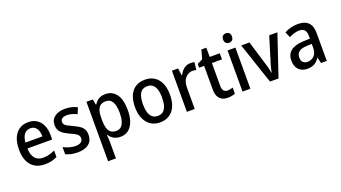

<svg xmlns="http://www.w3.org/2000/svg" viewBox="-72 -1434 4199 2364"><g transform="rotate(-20 2027.5 -252.5)"><path d="M268 -549Q334 -549 380 -518.5Q426 -488 450.5 -434Q475 -380 475 -307V-247H151Q153 -162 190 -118Q227 -74 295 -74Q339 -74 375.5 -83.5Q412 -93 451 -112V-26Q414 -8 376 1Q338 10 288 10Q213 10 159 -22.5Q105 -55 76.5 -117Q48 -179 48 -266Q48 -357 74.5 -420Q101 -483 150.5 -516Q200 -549 268 -549ZM268 -469Q218 -469 188 -432Q158 -395 153 -324H375Q375 -366 363.5 -398.5Q352 -431 328.5 -450Q305 -469 268 -469Z M916 -151Q916 -99 893 -63Q870 -27 825.5 -8.5Q781 10 719 10Q670 10 632 1.5Q594 -7 563 -22V-116Q594 -99 636 -86Q678 -73 719 -73Q769 -73 792.5 -92Q816 -111 816 -143Q816 -161 807 -176Q798 -191 774 -206Q750 -221 705 -240Q660 -261 628.5 -282Q597 -303 580 -332Q563 -361 563 -404Q563 -473 614.5 -511Q666 -549 750 -549Q795 -549 834 -539.5Q873 -530 909 -512L876 -433Q845 -447 813 -457Q781 -467 748 -467Q706 -467 684 -451.5Q662 -436 662 -409Q662 -390 672 -375.5Q682 -361 707 -347.5Q732 -334 775 -314Q819 -294 850.5 -273.5Q882 -253 899 -223.5Q916 -194 916 -151Z M1279 -549Q1369 -549 1421.5 -479Q1474 -409 1474 -270Q1474 -180 1450 -117.5Q1426 -55 1382.5 -22.5Q1339 10 1279 10Q1244 10 1216.5 0Q1189 -10 1168 -27.5Q1147 -45 1133 -68H1127Q1129 -48 1131 -25.5Q1133 -3 1133 15V240H1030V-539H1114L1127 -467H1133Q1148 -492 1168.5 -510.5Q1189 -529 1216.5 -539Q1244 -549 1279 -549ZM1254 -464Q1211 -464 1184.5 -445Q1158 -426 1145.5 -386.5Q1133 -347 1133 -287V-268Q1133 -205 1144.5 -162Q1156 -119 1183 -97.5Q1210 -76 1255 -76Q1294 -76 1319 -99.5Q1344 -123 1356.5 -166.5Q1369 -210 1369 -271Q1369 -363 1341.5 -413.5Q1314 -464 1254 -464Z M2027 -271Q2027 -205 2012 -153.5Q1997 -102 1967.5 -65.5Q1938 -29 1895 -9.5Q1852 10 1796 10Q1745 10 1703 -9.5Q1661 -29 1631 -65.5Q1601 -102 1585 -153.5Q1569 -205 1569 -271Q1569 -359 1595.5 -421Q1622 -483 1673.5 -516Q1725 -549 1799 -549Q1868 -549 1919 -517Q1970 -485 1998.5 -423Q2027 -361 2027 -271ZM1673 -270Q1673 -208 1686.5 -164.5Q1700 -121 1727.5 -98Q1755 -75 1798 -75Q1842 -75 1869.5 -98Q1897 -121 1910 -164.5Q1923 -208 1923 -270Q1923 -333 1909.5 -376Q1896 -419 1868.5 -441.5Q1841 -464 1798 -464Q1732 -464 1702.5 -414Q1673 -364 1673 -270Z M2392 -549Q2405 -549 2420 -548Q2435 -547 2447 -543L2435 -444Q2425 -447 2411.5 -449Q2398 -451 2386 -451Q2359 -451 2334.5 -439Q2310 -427 2291.5 -405.5Q2273 -384 2263 -352.5Q2253 -321 2253 -282V0H2150V-539H2231L2244 -445H2249Q2264 -474 2285 -498Q2306 -522 2333 -535.5Q2360 -549 2392 -549Z M2712 -75Q2730 -75 2748.5 -79Q2767 -83 2782 -88V-9Q2765 -1 2739.5 4.5Q2714 10 2686 10Q2644 10 2612 -5.5Q2580 -21 2561.5 -57Q2543 -93 2543 -154V-459H2477V-508L2548 -543L2580 -660H2645V-539H2777V-459H2645V-158Q2645 -116 2662.5 -95.5Q2680 -75 2712 -75Z M2982 -539V0H2879V-539ZM2931 -745Q2957 -745 2973 -730Q2989 -715 2989 -683Q2989 -652 2972.5 -636.5Q2956 -621 2931 -621Q2906 -621 2889.5 -636.5Q2873 -652 2873 -683Q2873 -715 2889 -730Q2905 -745 2931 -745Z M3239 0 3058 -539H3166L3261 -226Q3268 -206 3274 -183Q3280 -160 3285 -138Q3290 -116 3292 -97H3296Q3299 -112 3303.5 -133Q3308 -154 3314.5 -176.5Q3321 -199 3327 -220L3425 -539H3532L3351 0Z M3801 -549Q3893 -549 3938 -503Q3983 -457 3983 -364V0H3908L3890 -75H3887Q3867 -46 3844.5 -27Q3822 -8 3793.5 1Q3765 10 3726 10Q3680 10 3645.5 -9.5Q3611 -29 3592.5 -65.5Q3574 -102 3574 -153Q3574 -235 3630.5 -278.5Q3687 -322 3800 -326L3882 -329V-359Q3882 -418 3858.5 -443Q3835 -468 3791 -468Q3757 -468 3723.5 -457.5Q3690 -447 3657 -430L3625 -504Q3661 -525 3706.5 -537Q3752 -549 3801 -549ZM3819 -258Q3742 -255 3710.5 -228.5Q3679 -202 3679 -154Q3679 -111 3701 -90.5Q3723 -70 3758 -70Q3812 -70 3846.5 -106Q3881 -142 3881 -211V-260Z"/></g></svg>

Font: Noto Sans Hebrew SemiCondensed Medium
Style: Regular
Weight: 500
Width: 4
Designer: Monotype Design Team
Foundry: Monotype Imaging Inc.
Version: Version 2.003